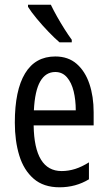

<svg xmlns="http://www.w3.org/2000/svg" viewBox="-20 -786 458 816"><path d="M215 -546Q270 -546 306 -514.5Q342 -483 360 -429.5Q378 -376 378 -309V-253H123Q126 -59 242 -59Q271 -59 299.5 -68Q328 -77 358 -96V-24Q302 10 233 10Q165 10 123 -26.5Q81 -63 62 -125Q43 -187 43 -265Q43 -402 86.5 -474Q130 -546 215 -546ZM215 -480Q174 -480 151 -440Q128 -400 124 -317H302Q302 -361 293 -398Q284 -435 264.5 -457.5Q245 -480 215 -480ZM196 -766Q207 -743 222.5 -715.5Q238 -688 254.5 -662Q271 -636 285 -617V-606H233Q213 -623 186.5 -650.5Q160 -678 136 -707Q112 -736 99 -757V-766Z"/></svg>

Font: Noto Sans Sinhala UI ExtraCondensed
Style: Regular
Weight: 400
Width: 2
Designer: Jelle Bosma - Monotype Design Team
Foundry: Monotype Imaging Inc.
Version: Version 2.006; ttfautohint (v1.8.4.7-5d5b)